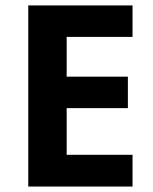

<svg xmlns="http://www.w3.org/2000/svg" viewBox="-20 -683 560 703"><path d="M465.3 0H83.5V-663.1H465.3V-547.9H224.1V-402.3H448.2V-287.1H224.1V-116.2H465.3Z"/></svg>

Font: Bpm'online Open Sans
Style: Bold
Weight: 700
Foundry: Ascender Corporation
Version: Version 1.10